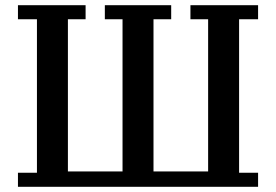

<svg xmlns="http://www.w3.org/2000/svg" viewBox="-20 -718 1061 738"><path d="M49 -54H122V-644H49V-698H309V-644H241V-59H451V-644H383V-698H638V-644H570V-59H780V-644H712V-698H972V-644H899V-54H972V0H49Z"/></svg>

Font: IBM Plex Serif Medium
Style: Regular
Weight: 500
Designer: Mike Abbink, Paul van der Laan, Pieter van Rosmalen
Foundry: Bold Monday
Version: Version 2.5